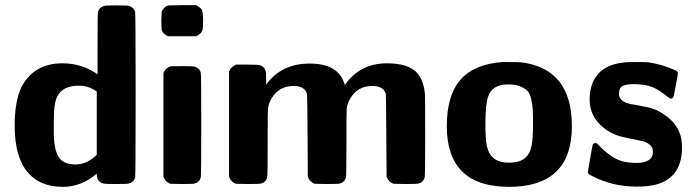

<svg xmlns="http://www.w3.org/2000/svg" viewBox="-20 -715 2696 746"><path d="M356 -40Q295 11 225 11Q136 11 89 -44Q37 -103 37 -227Q37 -321 63 -376Q111 -469 223 -469Q292 -469 349 -433L359 -426V-546Q359 -663 361 -671Q367 -687 385 -692Q389 -694 433 -694Q477 -694 481 -692Q500 -687 505 -669Q507 -663 507 -347Q507 -31 505 -25Q500 -7 481 -2Q477 0 432 0Q386 0 382 -2Q356 -9 356 -36ZM189 -203Q189 -138 206.5 -107Q224 -76 274 -76Q318 -76 356 -114V-359Q326 -382 286 -382Q239 -382 215 -358Q200 -342 195 -319Q189 -297 189 -229Z M742 -695Q744 -694 749 -690.5Q754 -687 755 -686.5Q756 -686 759.5 -683Q763 -680 763.5 -679Q764 -678 765.5 -674Q767 -670 767 -667.5Q767 -665 768 -659.5Q769 -654 769 -648Q769 -642 769 -634Q769 -605 766 -596Q762 -584 742 -574H633Q613 -584 609 -596Q607 -601 607 -636L608 -670Q619 -691 634 -694H642Q650 -694 663.5 -694.5Q677 -695 690 -695ZM615 -431Q621 -449 641 -457Q643 -458 688 -458Q731 -458 736 -456Q755 -451 760 -433Q762 -427 762 -229Q762 -31 760 -25Q754 -6 736 -2Q731 0 686 0L642 -1Q623 -7 615 -28Z M1014 -386Q1073 -468 1183 -468Q1292 -468 1317 -393L1320 -385Q1379 -469 1483 -469Q1555 -469 1590 -441.5Q1625 -414 1631 -350Q1632 -343 1632 -185Q1632 -31 1630 -25Q1624 -6 1606 -2Q1601 0 1554 0L1509 -1Q1490 -7 1482 -28L1481 -186Q1480 -345 1479 -350Q1470 -381 1427 -381Q1379 -381 1351 -347Q1330 -321 1327 -291Q1326 -286 1326 -157Q1326 -31 1324 -25Q1318 -6 1300 -2Q1295 0 1248 0L1203 -1Q1184 -7 1176 -28L1175 -186Q1174 -345 1173 -350Q1164 -381 1121 -381Q1073 -381 1045 -347Q1024 -321 1021 -291Q1020 -286 1020 -157Q1020 -31 1018 -25Q1012 -6 994 -2Q989 0 942 0L897 -1Q878 -7 870 -28V-437Q875 -453 897 -464H939Q983 -464 988 -462Q1006 -458 1012 -439Q1014 -434 1014 -409Z M1958 11Q1716 11 1716 -225Q1716 -344 1769 -405Q1822 -466 1933 -474H1950Q1995 -474 2004 -473Q2202 -449 2202 -225Q2202 11 1958 11ZM2051 -233Q2051 -269 2050 -288.5Q2049 -308 2044 -330Q2039 -352 2028.5 -362.5Q2018 -373 1999.5 -380Q1981 -387 1954 -387Q1891 -387 1876 -338Q1866 -308 1866 -233Q1866 -174 1872 -146.5Q1878 -119 1894 -104Q1915 -83 1959 -83Q2002 -83 2023 -104Q2039 -119 2045 -146.5Q2051 -174 2051 -233Z M2452 -82Q2517 -82 2517 -126Q2517 -154 2479 -166Q2476 -167 2434 -175.5Q2392 -184 2387 -186Q2338 -201 2304.5 -238.5Q2271 -276 2271 -328Q2271 -395 2309 -433Q2350 -474 2437 -474Q2488 -474 2499 -473Q2553 -465 2604 -442Q2612 -439 2614 -432Q2614 -426 2606 -384Q2599 -346 2597.5 -340.5Q2596 -335 2590 -332Q2585 -330 2571 -341Q2540 -367 2512.5 -377.5Q2485 -388 2442 -388Q2412 -388 2398.5 -380.5Q2385 -373 2385 -351Q2385 -324 2418 -314Q2424 -311 2458 -306Q2463 -305 2474.5 -302.5Q2486 -300 2490 -299.5Q2494 -299 2502.5 -297Q2511 -295 2514.5 -293.5Q2518 -292 2525 -289.5Q2532 -287 2536.5 -284.5Q2541 -282 2547 -278.5Q2553 -275 2559 -271Q2630 -225 2630 -144Q2630 -17 2516 5Q2494 10 2452 10Q2360 10 2281 -31Q2265 -39 2264 -44Q2264 -48 2273 -99.5Q2282 -151 2283 -153Q2286 -159 2294 -159Q2300 -159 2304 -153Q2337 -118 2369.5 -100Q2402 -82 2452 -82Z"/></svg>

Font: KaTeX_SansSerif
Style: Bold
Weight: 700
Version: Version 1.1; ttfautohint (v1.3)